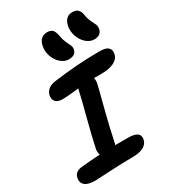

<svg xmlns="http://www.w3.org/2000/svg" viewBox="-253 -1132 1106 1256"><g transform="rotate(-30 299.5 -504.0)"><path d="M542 -792Q509.3 -792 481.4 -816.9Q453.6 -841.8 440.9 -879.6Q428.2 -917.5 435.1 -954.1Q449.7 -1019 503.9 -1019Q530.3 -1019 545.2 -1005.9Q560.1 -992.7 564.9 -960Q569.3 -931.6 580.8 -908.7Q592.3 -885.7 598.9 -870.1Q605.5 -854.5 602.1 -835.9Q592.3 -792 542 -792ZM332 -762.2Q299.8 -762.2 272 -786.9Q244.1 -811.5 231.4 -849.1Q218.8 -886.7 226.1 -922.9Q239.3 -987.8 295.9 -987.8Q321.8 -987.8 335.4 -974.1Q349.1 -960.4 355 -924.8Q359.9 -895 370.8 -871.6Q381.8 -848.1 388.4 -833.5Q395 -818.8 392.1 -803.2Q383.8 -762.2 332 -762.2ZM86.9 11.2Q30.8 11.2 7.8 -8.3Q-15.1 -27.8 -8.8 -61Q-1 -105.5 51.8 -110.8Q129.4 -119.1 194.8 -122.1Q187 -141.6 190.9 -165Q206.5 -242.2 241.2 -374Q275.9 -505.9 285.2 -551.8Q287.1 -562.5 289.1 -566.9Q273.9 -565.4 253.2 -563.2Q232.4 -561 220.9 -560.1Q209.5 -559.1 194.8 -558.1Q180.2 -557.1 168 -557.1Q128.9 -557.1 113.8 -575Q98.6 -592.8 104 -622.1Q109.4 -646.5 129.2 -662.6Q148.9 -678.7 181.2 -683.1Q363.3 -708 529.8 -708Q576.7 -708 594.7 -691.9Q612.8 -675.8 606.9 -645Q600.1 -609.9 563.7 -592Q527.3 -574.2 471.2 -574.2H412.1Q417 -553.7 413.1 -535.2Q408.7 -512.7 373.5 -377.9Q338.4 -243.2 317.9 -141.1Q316.9 -134.3 313 -125H410.2Q503.9 -125 492.2 -64.9Q479 0 369.1 0Q294.9 0 197.3 5.6Q99.6 11.2 86.9 11.2Z"/></g></svg>

Font: Shantell Sans Normal
Style: Italic
Weight: 600
Italic angle: -11.31°
Designer: Stephen Nixon, Anya Danilova, Shantell Martin
Foundry: Arrow Type
Version: Version 1.006;[559af2be0]